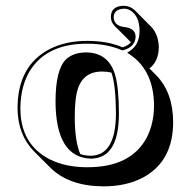

<svg xmlns="http://www.w3.org/2000/svg" viewBox="-20 -581 622 667"><path d="M41 -205.1Q41 -352.1 151.9 -410.2Q209 -439.5 285.2 -439Q355.5 -438.5 405.8 -416.5Q425.8 -422.9 435.1 -434.6Q435.1 -434.6 434.1 -435.1L377.4 -491.7Q365.2 -504.9 365.2 -522Q365.2 -556.2 401.9 -560.5Q406.7 -561 411.1 -561Q433.1 -560.1 449.2 -544.4L505.4 -487.8Q530.8 -460.9 531.7 -416.5Q530.8 -367.2 499 -343.3L522.5 -319.8Q581.1 -259.8 581.5 -157.2Q581.5 -20 476.1 36.1Q418.5 66.4 339.4 66.4Q219.7 65.9 154.3 1L98.1 -55.2Q41.5 -113.3 41 -205.1ZM334.5 -332.5Q260.7 -332.5 245.6 -253.4Q239.7 -223.1 239.7 -171.4Q240.2 -89.8 258.8 -45.9Q275.9 -39.6 296.9 -40Q382.3 -42.5 382.8 -187Q382.3 -284.7 367.2 -328.6Q352.1 -332.5 334.5 -332.5ZM277.8 -398.9Q356 -398.9 379.4 -322.8Q393.1 -276.4 393.1 -187Q393.1 -41 308.6 -30.8Q302.2 -30.3 296.9 -29.8Q173.8 -33.2 172.9 -228Q172.9 -339.8 210 -375.5Q235.4 -398.4 277.8 -398.9ZM50.8 -205.1Q50.8 -80.1 152.3 -27.8Q207.5 0 283.2 0Q436.5 0 490.7 -105Q514.6 -152.3 515.1 -213.9Q514.2 -334 434.1 -389.6L421.9 -397.9L434.1 -406.2Q464.4 -427.7 464.8 -473.1Q464.8 -524.9 432.6 -544.9Q421.9 -550.8 411.1 -550.8Q376 -549.3 375 -522Q375 -492.7 409.7 -487.3Q412.1 -486.8 414.1 -486.8H414.6Q448.2 -481.9 450.7 -457.5Q450.7 -455.6 451.2 -454.1Q450.2 -418.5 408.7 -406.7L405.3 -406.2L401.9 -407.2Q352.1 -428.7 285.2 -429.2Q140.1 -430.2 81.5 -331.1Q51.3 -278.3 50.8 -205.1Z"/></svg>

Font: Linux Biolinum Shadow O
Style: Bold
Weight: 700
Designer: Philipp H. Poll
Foundry: Philipp H. Poll
Version: Version 0.9.2